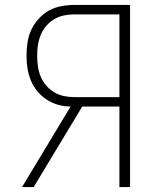

<svg xmlns="http://www.w3.org/2000/svg" viewBox="-20 -755 640 775"><path d="M69 0 265 -325Q239 -325 214.5 -332Q190 -339 168.5 -353Q147 -367 130.5 -387Q114 -407 104.5 -430.5Q95 -454 91 -479Q87 -504 87 -530Q87 -556 91 -583Q95 -610 106 -634Q117 -658 135.5 -678.5Q154 -699 177 -712Q200 -725 226.5 -730Q253 -735 280 -735H505V0H462V-325H312L116 0ZM280 -363H462V-697H280Q258 -697 237 -692.5Q216 -688 198 -677Q180 -666 166 -649.5Q152 -633 144 -613Q136 -593 133 -572Q130 -551 130 -530Q130 -509 133 -487.5Q136 -466 144 -446.5Q152 -427 166 -410.5Q180 -394 198 -383Q216 -372 237 -367.5Q258 -363 280 -363Z"/></svg>

Font: Iosevka Curly XLtEx
Style: Regular
Weight: 200
Width: 7
Monospace: yes
Designer: Belleve Invis
Foundry: Belleve Invis
Version: Version 11.1.0; ttfautohint (v1.8.3)